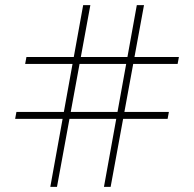

<svg xmlns="http://www.w3.org/2000/svg" viewBox="-20 -728 756 748"><path d="M202 0H176L304 -708H332ZM411 0H385L513 -708H541ZM39 -265 44 -292H638L633 -265ZM672 -479H78L83 -506H677Z"/></svg>

Font: Kalnia SemiBold
Style: Regular
Weight: 600
Designer: Frida Medrano
Foundry: Frida Medrano
Version: Version 1.105